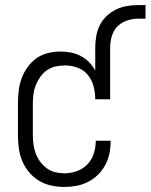

<svg xmlns="http://www.w3.org/2000/svg" viewBox="-20 -732 596 760"><path d="M235 8Q209 8 183 2.5Q157 -3 134.5 -16.5Q112 -30 95 -50.5Q78 -71 68 -95Q58 -119 54.5 -145Q51 -171 51 -197V-323Q51 -348 54 -373Q57 -398 65.5 -421.5Q74 -445 89 -466Q104 -487 124.5 -501.5Q145 -516 170 -522Q195 -528 220 -528Q241 -528 261 -524Q281 -520 299.5 -510.5Q318 -501 332.5 -486Q347 -471 357 -453V-544Q357 -567 361 -589.5Q365 -612 375 -632Q385 -652 401.5 -668Q418 -684 438.5 -694Q459 -704 481.5 -708Q504 -712 526 -712H556V-658H526Q504 -658 482 -650.5Q460 -643 444.5 -627Q429 -611 422.5 -588.5Q416 -566 416 -544V-339H357Q357 -365 350.5 -390Q344 -415 328 -435Q312 -455 287.5 -464Q263 -473 238 -473Q219 -473 200.5 -469Q182 -465 166.5 -454.5Q151 -444 140 -428.5Q129 -413 122 -396Q115 -379 112.5 -360Q110 -341 110 -323V-197Q110 -179 112.5 -160.5Q115 -142 121.5 -124.5Q128 -107 139 -92Q150 -77 165 -66Q180 -55 198 -50.5Q216 -46 235 -46Q260 -46 284 -54.5Q308 -63 325.5 -81Q343 -99 351 -123.5Q359 -148 359 -173V-175H418V-172Q418 -148 413 -124Q408 -100 396.5 -78.5Q385 -57 367.5 -40Q350 -23 328.5 -12Q307 -1 283 3.5Q259 8 235 8Z"/></svg>

Font: Iosevka QP Light
Style: Regular
Weight: 300
Designer: Belleve Invis
Foundry: Belleve Invis
Version: Version 20.0.0; ttfautohint (v1.8.4)